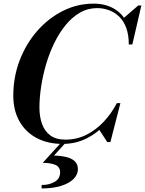

<svg xmlns="http://www.w3.org/2000/svg" viewBox="-20 -780 796 1054"><path d="M323.5 10Q242.5 10 181.5 -22.2Q120.5 -54.5 86.8 -114Q53 -173.5 53 -255Q53 -357.5 88 -448.8Q123 -540 184.2 -610Q245.5 -680 325 -720Q404.5 -760 494.5 -760Q556.5 -760 603.5 -733.8Q650.5 -707.5 675.8 -657.5Q701 -607.5 697.5 -536H687Q687 -589.5 672.8 -627.5Q658.5 -665.5 633.5 -689.5Q608.5 -713.5 577.2 -724.5Q546 -735.5 513.5 -735.5Q462 -735.5 418.8 -710.5Q375.5 -685.5 340.2 -642.2Q305 -599 278 -543.8Q251 -488.5 233 -427Q215 -365.5 205.8 -304.5Q196.5 -243.5 196.5 -189.5Q196.5 -140 210.5 -100.2Q224.5 -60.5 255.8 -37Q287 -13.5 339 -13.5Q401.5 -13.5 454.5 -40.2Q507.5 -67 549.8 -112.2Q592 -157.5 621.5 -214H633Q607 -152.5 561.5 -101.5Q516 -50.5 455.5 -20.2Q395 10 323.5 10ZM569 0 523.5 -69.5Q542.5 -88 562.8 -110Q583 -132 600 -161.5L621.5 -214H641L586 0ZM687 -536 689 -584.5Q684 -611.5 676.8 -633.5Q669.5 -655.5 655.5 -678L739 -750H756L706.5 -536ZM208.5 254.5V235.5Q251 235.5 280.5 218Q310 200.5 310 166Q310 136.5 284.2 125.2Q258.5 114 214.5 114L323 -5.5H348.5L276.5 74Q315.5 75 344.8 82.2Q374 89.5 390.8 105.5Q407.5 121.5 407.5 148.5Q407.5 180 382.2 204Q357 228 312.2 241.2Q267.5 254.5 208.5 254.5Z"/></svg>

Font: Bodoni Moda 11pt SemiBold
Style: Italic
Weight: 600
Italic angle: -13°
Designer: Owen Earl
Foundry: indestructible type
Version: Version 2.004